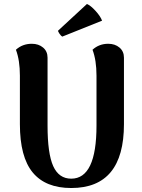

<svg xmlns="http://www.w3.org/2000/svg" viewBox="-20 -931 716 965"><path d="M493 -827 293 -747Q287 -750 279 -761.5Q271 -773 272 -777L417 -911Q436 -903 460.5 -876Q485 -849 493 -827ZM603 -641V-307Q603 14 338 14Q209 14 144.5 -64Q80 -142 80 -307V-551Q80 -628 60 -681Q93 -711 140 -711Q174 -711 196.5 -692Q219 -673 219 -641V-300Q219 -159 247.5 -96Q276 -33 338 -33Q465 -33 465 -300V-551Q465 -628 445 -681Q478 -711 524 -711Q558 -711 580.5 -692Q603 -673 603 -641Z"/></svg>

Font: Arima Koshi Bold
Style: Regular
Weight: 700
Designer: Joana Correia and Natanael Gama
Foundry: NDISCOVER
Version: Version 1.019;PS 001.019;hotconv 1.0.88;makeotf.lib2.5.64775